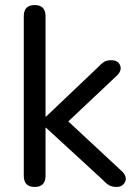

<svg xmlns="http://www.w3.org/2000/svg" viewBox="-20 -732 544 759"><path d="M117 7Q74 7 74 -37V-668Q74 -712 117 -712Q160 -712 160 -668V-271H162L365 -464Q379 -479 390 -486.5Q401 -494 420 -494Q446 -494 454.5 -474.5Q463 -455 444 -435L250 -252L464 -53Q484 -31 474 -12Q464 7 441 7Q422 7 410 -0.5Q398 -8 383 -24L162 -227H160V-37Q160 7 117 7Z"/></svg>

Font: Chiron GoRound TC N
Style: Regular
Weight: 350
Designer: Ryoko NISHIZUKA 西塚涼子 (kana, bopomofo & ideographs); Paul D. Hunt (Latin, Greek & Cyrillic); Sandoll Communications 산돌커뮤니
Foundry: Adobe
Version: Version 1.000;hotconv 1.1.1;makeotfexe 2.6.0